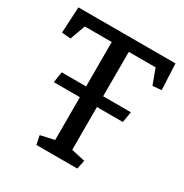

<svg xmlns="http://www.w3.org/2000/svg" viewBox="-155 -783 867 905"><g transform="rotate(30 278.0 -330.5)"><path d="M99.1 -356H231.9V-597.7H85.4L55.2 -514.6L6.8 -519L14.2 -660.6H542.5L549.3 -519L501.5 -514.6L470.7 -597.7H324.7V-356H475.6L465.8 -297.4H324.7V-64.5L399.4 -47.9L389.6 0H167L157.2 -47.9L231.9 -64.5V-297.4H89.8Z"/></g></svg>

Font: Noticia Text
Style: Regular
Weight: 400
Designer: JM Sole
Foundry: JM Sole
Version: Version 1.003